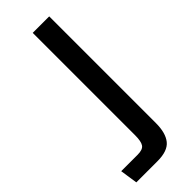

<svg xmlns="http://www.w3.org/2000/svg" viewBox="-259 -494 692 692"><g transform="rotate(-45 87.0 -147.5)"><path d="M-30 175 -40 108H44Q70 108 78.5 95.5Q87 83 87 52V-470H171V74Q171 124 150.5 149.5Q130 175 78 175Z"/></g></svg>

Font: Smooch Sans SemiBold
Style: Bold
Weight: 600
Designer: Robert E. Leuschke
Foundry: Robert E. Leuschke
Version: Version 1.010; ttfautohint (v1.8.3)